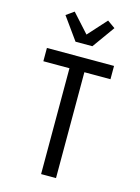

<svg xmlns="http://www.w3.org/2000/svg" viewBox="-143 -1066 834 1144"><g transform="rotate(15 274.0 -493.5)"><path d="M228 0V-653H67V-735H481V-653H320V0ZM222 -815 123 -953 171 -987 274 -873 377 -987 425 -953 326 -815Z"/></g></svg>

Font: Iosevka Semi-Condensed Medium
Style: Regular
Weight: 500
Monospace: yes
Designer: Belleve Invis
Foundry: Belleve Invis
Version: Version 27.3.5